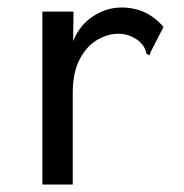

<svg xmlns="http://www.w3.org/2000/svg" viewBox="-20 -491 490 512"><path d="M93 -460H176L175 -381Q192 -424 228 -447.5Q264 -471 304 -471Q372 -471 416 -419L382 -353L379 -344L371 -347Q369 -355 365.5 -363Q362 -371 350 -382Q325 -401 296 -401Q267 -401 239 -384.5Q211 -368 192.5 -333Q174 -298 174 -243V1H93Z"/></svg>

Font: Inconsolata SemiCondensed Medium
Style: Regular
Weight: 500
Width: 4
Monospace: yes
Designer: Raph Levien, Cyreal, Brenton Simpson
Foundry: Raph Levien, Cyreal, Google
Version: Version 3.001; ttfautohint (v1.8.2.53-6de2)